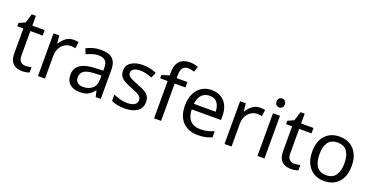

<svg xmlns="http://www.w3.org/2000/svg" viewBox="-27 -1509 4394 2264"><g transform="rotate(20 2169.5 -377.5)"><path d="M264 -62Q284 -62 305 -65.5Q326 -69 339 -73V-6Q325 1 299 5.5Q273 10 249 10Q207 10 171.5 -4.5Q136 -19 114 -55Q92 -91 92 -156V-468H16V-510L93 -545L128 -659H180V-536H335V-468H180V-158Q180 -109 203.5 -85.5Q227 -62 264 -62Z M696 -546Q711 -546 728.5 -544.5Q746 -543 759 -540L748 -459Q735 -462 719.5 -464Q704 -466 690 -466Q649 -466 613 -443.5Q577 -421 555.5 -380.5Q534 -340 534 -286V0H446V-536H518L528 -438H532Q558 -482 599 -514Q640 -546 696 -546Z M1042 -545Q1140 -545 1187 -502Q1234 -459 1234 -365V0H1170L1153 -76H1149Q1114 -32 1075.5 -11Q1037 10 969 10Q896 10 848 -28.5Q800 -67 800 -149Q800 -229 863 -272.5Q926 -316 1057 -320L1148 -323V-355Q1148 -422 1119 -448Q1090 -474 1037 -474Q995 -474 957 -461.5Q919 -449 886 -433L859 -499Q894 -518 942 -531.5Q990 -545 1042 -545ZM1068 -259Q968 -255 929.5 -227Q891 -199 891 -148Q891 -103 918.5 -82Q946 -61 989 -61Q1057 -61 1102 -98.5Q1147 -136 1147 -214V-262Z M1749 -148Q1749 -70 1691 -30Q1633 10 1535 10Q1479 10 1438.5 1Q1398 -8 1367 -24V-104Q1399 -88 1444.5 -74.5Q1490 -61 1537 -61Q1604 -61 1634 -82.5Q1664 -104 1664 -140Q1664 -160 1653 -176Q1642 -192 1613.5 -208Q1585 -224 1532 -244Q1480 -264 1443 -284Q1406 -304 1386 -332Q1366 -360 1366 -404Q1366 -472 1421.5 -509Q1477 -546 1567 -546Q1616 -546 1658.5 -536.5Q1701 -527 1738 -510L1708 -440Q1674 -454 1637 -464Q1600 -474 1561 -474Q1507 -474 1478.5 -456.5Q1450 -439 1450 -409Q1450 -387 1463 -371.5Q1476 -356 1506.5 -341.5Q1537 -327 1588 -307Q1639 -288 1675 -268Q1711 -248 1730 -219.5Q1749 -191 1749 -148Z M2126 -468H1991V0H1903V-468H1809V-509L1903 -539V-570Q1903 -639 1923.5 -682Q1944 -725 1983 -745Q2022 -765 2077 -765Q2109 -765 2135.5 -759.5Q2162 -754 2181 -747L2158 -678Q2142 -683 2121 -688Q2100 -693 2078 -693Q2034 -693 2012.5 -663.5Q1991 -634 1991 -571V-536H2126Z M2430 -546Q2499 -546 2548.5 -516Q2598 -486 2624.5 -431.5Q2651 -377 2651 -304V-251H2284Q2286 -160 2330.5 -112.5Q2375 -65 2455 -65Q2506 -65 2545.5 -74.5Q2585 -84 2627 -102V-25Q2586 -7 2546 1.5Q2506 10 2451 10Q2375 10 2316.5 -21Q2258 -52 2225.5 -113.5Q2193 -175 2193 -264Q2193 -352 2222.5 -415Q2252 -478 2305.5 -512Q2359 -546 2430 -546ZM2429 -474Q2366 -474 2329.5 -433.5Q2293 -393 2286 -321H2559Q2558 -389 2527 -431.5Q2496 -474 2429 -474Z M3037 -546Q3052 -546 3069.5 -544.5Q3087 -543 3100 -540L3089 -459Q3076 -462 3060.5 -464Q3045 -466 3031 -466Q2990 -466 2954 -443.5Q2918 -421 2896.5 -380.5Q2875 -340 2875 -286V0H2787V-536H2859L2869 -438H2873Q2899 -482 2940 -514Q2981 -546 3037 -546Z M3288 -536V0H3200V-536ZM3245 -737Q3265 -737 3280.5 -723.5Q3296 -710 3296 -681Q3296 -653 3280.5 -639Q3265 -625 3245 -625Q3223 -625 3208 -639Q3193 -653 3193 -681Q3193 -710 3208 -723.5Q3223 -737 3245 -737Z M3637 -62Q3657 -62 3678 -65.5Q3699 -69 3712 -73V-6Q3698 1 3672 5.5Q3646 10 3622 10Q3580 10 3544.5 -4.5Q3509 -19 3487 -55Q3465 -91 3465 -156V-468H3389V-510L3466 -545L3501 -659H3553V-536H3708V-468H3553V-158Q3553 -109 3576.5 -85.5Q3600 -62 3637 -62Z M4285 -269Q4285 -136 4217.5 -63Q4150 10 4035 10Q3964 10 3908.5 -22.5Q3853 -55 3821 -117.5Q3789 -180 3789 -269Q3789 -402 3856 -474Q3923 -546 4038 -546Q4111 -546 4166.5 -513.5Q4222 -481 4253.5 -419.5Q4285 -358 4285 -269ZM3880 -269Q3880 -174 3917.5 -118.5Q3955 -63 4037 -63Q4118 -63 4156 -118.5Q4194 -174 4194 -269Q4194 -364 4156 -418Q4118 -472 4036 -472Q3954 -472 3917 -418Q3880 -364 3880 -269Z"/></g></svg>

Font: Noto Sans NKo Unjoined
Style: Regular
Weight: 400
Designer: Monotype Design Team
Foundry: Monotype Imaging Inc.
Version: Version 2.004